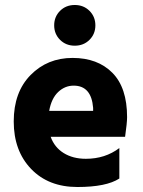

<svg xmlns="http://www.w3.org/2000/svg" viewBox="-20 -744 573 769"><path d="M279.5 -724Q315 -724 338.5 -700.5Q362 -677 362 -642.5Q362 -608 338.5 -584.5Q315 -561 279.5 -561Q244 -561 220.5 -584.5Q197 -608 197 -642.5Q197 -677 220.5 -700.5Q244 -724 279.5 -724ZM275 -401Q240 -401 213 -375.5Q186 -350 177 -300H353V-312Q346 -401 275 -401ZM458 -29Q406 5 290 5Q174 5 104.5 -67.5Q35 -140 35 -257.5Q35 -375 102.5 -443.5Q170 -512 270.5 -512Q371 -512 430 -452.5Q489 -393 489 -275Q489 -252 481 -196H183Q198 -154 235 -131Q272 -108 324 -108Q401 -108 458 -151Z"/></svg>

Font: Hind Madurai
Style: Bold
Weight: 700
Designer: Jyotish Sonowal
Foundry: Indian Type Foundry
Version: Version 0.702;PS 1.0;hotconv 1.0.81;makeotf.lib2.5.63406